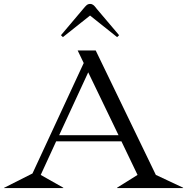

<svg xmlns="http://www.w3.org/2000/svg" viewBox="-70 -957 952 977"><path d="M137.2 -66.9 252 -2V0H-49.8V-1L95.2 -74.2L356 -636.2L325.2 -700.2H417L723.1 -66.9L861.8 -2V0H525.9V-2L629.9 -66.9L547.9 -237.8H215.8ZM231 -269H533.2L378.9 -588.9ZM240.2 -777.8 352.1 -910.2Q363.3 -924.3 370.8 -930.7Q378.4 -937 388.2 -937Q391.6 -937 394.5 -936.5Q397.5 -936 400.4 -934.1Q403.3 -932.1 405 -931.4Q406.7 -930.7 409.9 -927Q413.1 -923.3 414.1 -922.4Q415 -921.4 418.9 -916.3Q422.9 -911.1 423.8 -910.2L536.1 -777.8L525.9 -768.1L388.2 -877.9L250 -768.1Z"/></svg>

Font: Messapia
Style: Regular
Weight: 400
Designer: Luca Marsano
Foundry: Collletttivo
Version: Version 1.000;FEAKit 1.0